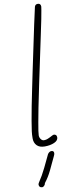

<svg xmlns="http://www.w3.org/2000/svg" viewBox="-129 -1002 520 1320"><g transform="rotate(-10 130.5 -342.5)"><path d="M45 -61Q45 -88 48 -110.5Q51 -133 59 -181Q75 -274 100 -393L126 -519Q212 -930 218 -950Q223 -966 240 -966Q261 -966 261 -943L257 -917Q252 -885 246 -857.5Q240 -830 224 -752Q197 -626 155.5 -428Q114 -230 103 -164Q90 -92 90 -74Q90 -59 99 -47Q108 -35 121 -35Q135 -35 147.5 -40.5Q160 -46 164 -48L181 -57Q189 -61 191 -61Q213 -61 213 -39Q213 -17 185 -4.5Q157 8 118 8Q82 8 63.5 -11Q45 -30 45 -61ZM30 258Q30 252 41 236Q60 209 88 153L110 107L131 63Q143 47 156 47Q174 47 174 64Q174 73 167 86Q152 116 149 124Q146 131 124.5 176Q103 221 75 256Q74 266 66.5 273.5Q59 281 53 281Q30 281 30 258Z"/></g></svg>

Font: Bad Script
Style: Regular
Weight: 400
Italic angle: -10°
Designer: Roman Shchyukin (Gaslight Type Foundry), Cyreal (Charset Expansion)
Foundry: Gaslight
Version: Version 2.000